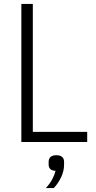

<svg xmlns="http://www.w3.org/2000/svg" viewBox="-20 -718 483 971"><path d="M88 0V-698H146V-51H421V0ZM265 67Q285 67 294.5 76Q304 85 304 100V115Q304 147 289 178.5Q274 210 252 233H212Q233 210 244.5 188Q256 166 261 146Q242 145 234 136.5Q226 128 226 114V100Q226 85 235.5 76Q245 67 265 67Z"/></svg>

Font: IBM Plex Sans Cond Light
Style: Regular
Weight: 300
Width: 3
Designer: Mike Abbink, Paul van der Laan, Pieter van Rosmalen
Foundry: Bold Monday
Version: Version 1.3